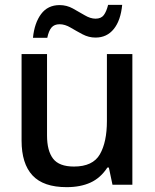

<svg xmlns="http://www.w3.org/2000/svg" viewBox="-20 -762 640 792"><path d="M255 10Q159 10 114 -38.5Q69 -87 69 -182V-539H174V-203Q174 -140 199 -107.5Q224 -75 285 -75Q363 -75 392 -125.5Q421 -176 421 -263V-539H526V0H444L429 -71H423Q395 -28 353.5 -9Q312 10 255 10ZM116 -606Q122 -667 149.5 -704Q177 -741 226 -741Q255 -741 280.5 -727Q306 -713 329.5 -699Q353 -685 374 -685Q397 -685 408 -699.5Q419 -714 426 -742H484Q478 -678 449.5 -642.5Q421 -607 374 -607Q346 -607 320.5 -620.5Q295 -634 271.5 -648Q248 -662 226 -662Q204 -662 192.5 -648.5Q181 -635 175 -606Z"/></svg>

Font: Noto Sans Mono Medium
Style: Regular
Weight: 500
Designer: Monotype Design Team
Foundry: Monotype Imaging Inc.
Version: Version 2.014